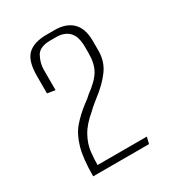

<svg xmlns="http://www.w3.org/2000/svg" viewBox="-111 -690 475 530"><g transform="rotate(-30 126.5 -424.5)"><path d="M33 -223Q33 -279 42.5 -312.5Q52 -346 70 -367Q88 -388 114 -408Q120 -412 125.5 -416.5Q131 -421 135 -425Q168 -449 180 -470Q192 -491 192 -523V-543Q192 -578 177 -592.5Q162 -607 137 -607H118Q83 -607 72.5 -586.5Q62 -566 62 -547V-481L37 -485V-541Q37 -588 56.5 -607Q76 -626 118 -626H143Q179 -626 199 -606.5Q219 -587 219 -547V-516Q219 -482 200 -456Q181 -430 148 -405Q142 -400 134.5 -394Q127 -388 119 -380Q90 -356 77 -332Q64 -308 61.5 -285.5Q59 -263 59 -244H216L211 -223Z"/></g></svg>

Font: Smooch Sans ExtraLight
Style: Regular
Weight: 200
Designer: Robert E. Leuschke
Foundry: Robert E. Leuschke
Version: Version 1.010; ttfautohint (v1.8.3)